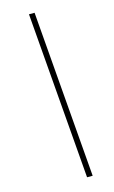

<svg xmlns="http://www.w3.org/2000/svg" viewBox="-134 -791 588 992"><g transform="rotate(-15 159.5 -294.5)"><path d="M232 151H202L130 -740H160Z"/></g></svg>

Font: IBM Plex Sans ExtraLight
Style: Italic
Weight: 250
Italic angle: -11.31°
Designer: Mike Abbink, Paul van der Laan, Pieter van Rosmalen
Foundry: Bold Monday
Version: Version 3.201